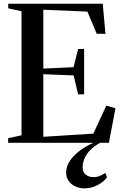

<svg xmlns="http://www.w3.org/2000/svg" viewBox="-20 -763 652 1026"><path d="M95 -40V-703L24 -718.5V-743H529L543.5 -582.5H497L447 -701L211.5 -711V-396.5L373 -404L397.5 -501H429.5V-259H397.5L373.5 -360L211.5 -366.5V-32L479 -49L548 -198.5L597 -184.5L562 0H23.5V-24.5ZM429.5 243.5Q407 243.5 385 234.2Q363 225 348.2 206Q333.5 187 333.5 158Q333.5 128 352 99Q370.5 70 403.8 44.2Q437 18.5 481.5 -1L496.5 -5L517 -1Q480.5 19 459.8 41.5Q439 64 430.2 87Q421.5 110 421.5 131.5Q421.5 158 438.8 170.8Q456 183.5 479.5 183.5Q497.5 183.5 513.5 177Q529.5 170.5 542.5 161L552 184Q536 207 503.2 225.2Q470.5 243.5 429.5 243.5Z"/></svg>

Font: Merriweather 120pt Medium
Style: Regular
Weight: 500
Version: Version 2.100